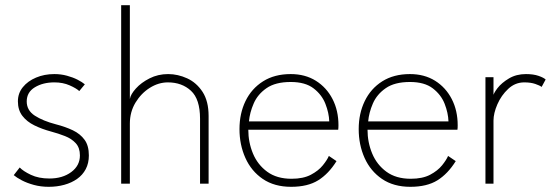

<svg xmlns="http://www.w3.org/2000/svg" viewBox="-20 -708 2131 740"><path d="M189.5 -422.5Q215 -422.5 238 -416.2Q261 -410 279 -400.8Q297 -391.5 307 -383L285.5 -357Q274.5 -367.5 248.5 -379Q222.5 -390.5 189.5 -390.5Q145.5 -390.5 114.2 -371.5Q83 -352.5 83 -317Q83 -282.5 114.2 -262.2Q145.5 -242 195 -229Q232 -219.5 260.8 -205.8Q289.5 -192 306 -169.2Q322.5 -146.5 322.5 -109Q322.5 -79 310.5 -56.2Q298.5 -33.5 277.2 -18.5Q256 -3.5 228 4.2Q200 12 168 12Q137.5 12 110.8 4.8Q84 -2.5 64 -13Q44 -23.5 33 -33L56 -62.5Q69 -48.5 99 -34.2Q129 -20 170.5 -20Q221 -20 254.5 -44.8Q288 -69.5 288 -109Q288 -138.5 272 -156Q256 -173.5 230.5 -183.5Q205 -193.5 177 -201Q141.5 -210.5 112.5 -224.8Q83.5 -239 66.2 -261.5Q49 -284 49 -317.5Q49 -348.5 68 -372Q87 -395.5 119 -409Q151 -422.5 189.5 -422.5Z M628 -422.5Q665.5 -422.5 701.5 -406Q737.5 -389.5 760.8 -353.8Q784 -318 784 -261V0H751V-250.5Q751 -326 716 -358.2Q681 -390.5 627 -390.5Q591 -390.5 557.5 -369.5Q524 -348.5 502.2 -312.5Q480.5 -276.5 480.5 -232V0H447V-688H480.5V-326.5Q483.5 -344.5 503.8 -367Q524 -389.5 556.5 -406Q589 -422.5 628 -422.5Z M937 -208Q937 -159.5 955 -116.2Q973 -73 1010 -46Q1047 -19 1103.5 -19Q1149 -19 1178.2 -34.5Q1207.5 -50 1224.2 -70.8Q1241 -91.5 1247.5 -107L1277 -87Q1246.5 -38 1206.2 -13Q1166 12 1102 12Q1037.5 12 993 -18.2Q948.5 -48.5 925.8 -99.2Q903 -150 903 -210.5Q903 -270.5 926.2 -318.5Q949.5 -366.5 993.8 -394.5Q1038 -422.5 1100.5 -422.5Q1156 -422.5 1197.2 -396.8Q1238.5 -371 1261.5 -326.5Q1284.5 -282 1284.5 -225Q1284.5 -220.5 1284.2 -215.5Q1284 -210.5 1283.5 -208ZM1249 -240Q1248 -272.5 1234.2 -307.8Q1220.5 -343 1188.5 -367.5Q1156.5 -392 1100.5 -392Q1041.5 -392 1007.2 -368.2Q973 -344.5 957.8 -309.2Q942.5 -274 939.5 -240Z M1396.5 -208Q1396.5 -159.5 1414.5 -116.2Q1432.5 -73 1469.5 -46Q1506.5 -19 1563 -19Q1608.5 -19 1637.8 -34.5Q1667 -50 1683.8 -70.8Q1700.5 -91.5 1707 -107L1736.5 -87Q1706 -38 1665.8 -13Q1625.5 12 1561.5 12Q1497 12 1452.5 -18.2Q1408 -48.5 1385.2 -99.2Q1362.5 -150 1362.5 -210.5Q1362.5 -270.5 1385.8 -318.5Q1409 -366.5 1453.2 -394.5Q1497.5 -422.5 1560 -422.5Q1615.5 -422.5 1656.8 -396.8Q1698 -371 1721 -326.5Q1744 -282 1744 -225Q1744 -220.5 1743.8 -215.5Q1743.5 -210.5 1743 -208ZM1708.5 -240Q1707.5 -272.5 1693.8 -307.8Q1680 -343 1648 -367.5Q1616 -392 1560 -392Q1501 -392 1466.8 -368.2Q1432.5 -344.5 1417.2 -309.2Q1402 -274 1399 -240Z M1882 0H1851V-410.5H1882V-333.5H1879.5Q1881 -347 1897.2 -368Q1913.5 -389 1941.8 -405.8Q1970 -422.5 2007 -422.5Q2036 -422.5 2056 -415.5Q2076 -408.5 2083 -401.5L2067.5 -373Q2060.5 -378.5 2043 -384.5Q2025.5 -390.5 2000.5 -390.5Q1965.5 -390.5 1938.8 -365.5Q1912 -340.5 1897 -306Q1882 -271.5 1882 -243Z"/></svg>

Font: League Spartan Extralight
Style: Regular
Weight: 200
Foundry: The League of Moveable Type
Version: Version 2.300; ttfautohint (v1.8.3)